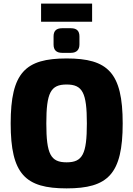

<svg xmlns="http://www.w3.org/2000/svg" viewBox="-20 -1027 737 1061"><path d="M207 -1007V-907H489V-1007ZM372 -871H323C291 -871 276 -856 276 -826V-781C276 -751 291 -735 323 -735H372C404 -735 419 -753 419 -781V-826C419 -856 404 -871 372 -871ZM348 -704C120 -704 39 -626 39 -345C39 -64 120 14 348 14C576 14 658 -64 658 -345C658 -626 576 -704 348 -704ZM348 -560C436 -560 460 -515 460 -345C460 -175 436 -130 348 -130C260 -130 236 -175 236 -345C236 -515 260 -560 348 -560Z"/></svg>

Font: Exo 2 Extra Bold
Style: Regular
Weight: 800
Designer: Natanael Gama
Version: Version 1.001;PS 001.001;hotconv 1.0.88;makeotf.lib2.5.64775